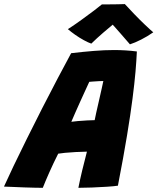

<svg xmlns="http://www.w3.org/2000/svg" viewBox="-76 -914 772 942"><path d="M134 7.5Q121 7.5 96.5 7Q72 6.5 43.2 5.5Q14.5 4.5 -12 3.2Q-38.5 2 -56.5 1.5Q-39 -37.5 -9.8 -98.8Q19.5 -160 55.8 -233.2Q92 -306.5 131 -382.8Q170 -459 206.8 -529Q243.5 -599 273 -653Q332 -660 384.5 -664.2Q437 -668.5 484 -668.5Q541 -668.5 595.5 -661.5Q593.5 -617.5 588.8 -562Q584 -506.5 574.2 -430.2Q564.5 -354 547.2 -249.2Q530 -144.5 502.5 -3Q483.5 0 448.5 2.2Q413.5 4.5 375.5 6Q337.5 7.5 308.5 7.5Q315.5 -28 327.2 -77.5Q339 -127 350.5 -170Q324 -169.5 295 -168Q266 -166.5 242.8 -164.2Q219.5 -162 209.5 -160Q186 -113.5 165.5 -67.2Q145 -21 134 7.5ZM274 -316.5Q283.5 -318 305.8 -320Q328 -322 351.5 -323.2Q375 -324.5 388.5 -324.5Q390 -334 396.2 -361.5Q402.5 -389 410 -422Q417.5 -455 423.5 -481.8Q429.5 -508.5 431 -516.5Q423.5 -516.5 409.2 -515.8Q395 -515 381 -514Q367 -513 362 -512.5Q355 -497 343 -471.2Q331 -445.5 317.8 -416Q304.5 -386.5 292.8 -360Q281 -333.5 274 -316.5ZM536.5 -894Q555.5 -873 582.8 -844.8Q610 -816.5 636 -791.8Q662 -767 676 -755.5Q647.5 -735.5 616.5 -719.8Q585.5 -704 561.5 -696.5Q539 -723 514.2 -751Q489.5 -779 477 -793Q460.5 -779.5 429.5 -752.8Q398.5 -726 372 -700Q357 -705 335.5 -716.8Q314 -728.5 293 -743.2Q272 -758 257 -771Q287.5 -790.5 322.5 -815.8Q357.5 -841 385.8 -862.5Q414 -884 424 -892.5Q433.5 -892.5 456 -892.5Q478.5 -892.5 501.8 -893Q525 -893.5 536.5 -894Z"/></svg>

Font: Grandstander ExtraBold
Style: Italic
Weight: 800
Italic angle: -15°
Designer: Tyler Finck
Foundry: Etcetera Type Co
Version: Version 1.200; ttfautohint (v1.8.3)